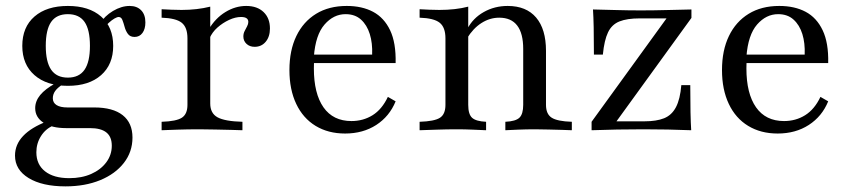

<svg xmlns="http://www.w3.org/2000/svg" viewBox="-20 -447 2921 659"><path d="M204.8 192.7Q125 192.7 78.2 164.1Q31.5 135.5 31.5 87.1Q31.5 49.2 59.3 19.8Q87.1 -9.7 141.9 -30.6L162.9 -16.1Q136.3 -4.8 120.6 20.2Q104.8 45.2 104.8 75.8Q104.8 117.7 134.7 141.1Q164.5 164.5 217.7 164.5Q260.5 164.5 293.1 150Q325.8 135.5 344.8 110.1Q363.7 84.7 363.7 53.2Q363.7 22.6 345.2 7.7Q326.6 -7.3 288.7 -7.3H206.5Q158.1 -7.3 129.4 -25.8Q100.8 -44.4 100.8 -75.8Q100.8 -100 118.1 -121Q135.5 -141.9 169.4 -160.5L195.2 -157.3Q177.4 -146 169.4 -134.7Q161.3 -123.4 161.3 -109.7Q161.3 -94.4 174.2 -86.3Q187.1 -78.2 211.3 -78.2H303.2Q367.7 -78.2 401.2 -51.6Q434.7 -25 434.7 25Q434.7 74.2 405.2 112.1Q375.8 150 323.8 171.4Q271.8 192.7 204.8 192.7ZM212.9 -152.4Q140.3 -152.4 98.4 -189.1Q56.5 -225.8 56.5 -289.5Q56.5 -354 98.4 -390.3Q140.3 -426.6 212.9 -426.6Q285.5 -426.6 327 -390.3Q368.5 -354 368.5 -289.5Q368.5 -225.8 327 -189.1Q285.5 -152.4 212.9 -152.4ZM212.9 -180.6Q251.6 -180.6 270.2 -207.7Q288.7 -234.7 288.7 -289.5Q288.7 -345.2 270.2 -371.8Q251.6 -398.4 212.9 -398.4Q174.2 -398.4 155.6 -371.8Q137.1 -345.2 137.1 -289.5Q137.1 -234.7 155.6 -207.7Q174.2 -180.6 212.9 -180.6ZM441.9 -320.2Q426.6 -320.2 419 -330.6Q411.3 -341.1 407.7 -354.8Q404 -368.5 400 -378.6Q396 -388.7 387.1 -388.7Q382.3 -388.7 373 -383.5Q363.7 -378.2 353.2 -368.5Q342.7 -358.9 335.5 -346L322.6 -365.3Q338.7 -391.9 367.7 -409.3Q396.8 -426.6 425 -426.6Q450 -426.6 464.5 -411.7Q479 -396.8 479 -370.2Q479 -347.6 469 -333.9Q458.9 -320.2 441.9 -320.2Z M534.7 0V-29Q585.5 -30.6 604.4 -43.1Q623.4 -55.6 623.4 -87.1V-315.3Q623.4 -353.2 603.6 -369Q583.9 -384.7 534.7 -386.3V-415.3Q551.6 -414.5 568.1 -413.7Q584.7 -412.9 603.2 -412.9Q656.5 -412.9 701.6 -424.2V-91.9Q701.6 -58.1 726.6 -44.4Q751.6 -30.6 812.1 -29V0Q797.6 -0.8 773 -1.2Q748.4 -1.6 719.8 -2.4Q691.1 -3.2 663.7 -3.2Q625 -3.2 589.1 -2Q553.2 -0.8 534.7 0ZM854 -286.3Q837.1 -286.3 826.2 -296.4Q815.3 -306.5 815.3 -321.8Q815.3 -332.3 819.8 -340.7Q824.2 -349.2 828.2 -356.9Q832.3 -364.5 832.3 -371.8Q832.3 -388.7 807.3 -388.7Q787.9 -388.7 766.1 -378.6Q744.4 -368.5 726.2 -352.4Q708.1 -336.3 699.2 -315.3L696.8 -346.8Q719.4 -384.7 753.6 -405.6Q787.9 -426.6 825 -426.6Q862.9 -426.6 884.7 -405.6Q906.5 -384.7 906.5 -349.2Q906.5 -321 891.9 -303.6Q877.4 -286.3 854 -286.3Z M1164.5 11.3Q1106.5 11.3 1063.3 -14.9Q1020.2 -41.1 996.8 -90.3Q973.4 -139.5 973.4 -206.5Q973.4 -274.2 997.2 -323.4Q1021 -372.6 1064.9 -399.6Q1108.9 -426.6 1170.2 -426.6Q1222.6 -426.6 1260.5 -406.5Q1298.4 -386.3 1319 -343.1Q1339.5 -300 1337.9 -230.6H1025L1024.2 -259.7H1257.3Q1258.9 -299.2 1249.2 -330.2Q1239.5 -361.3 1219 -379.8Q1198.4 -398.4 1166.1 -398.4Q1125 -398.4 1094 -362.9Q1062.9 -327.4 1057.3 -252.4L1058.9 -250.8Q1058.1 -241.9 1057.7 -232.3Q1057.3 -222.6 1057.3 -212.1Q1057.3 -125.8 1090.3 -78.6Q1123.4 -31.5 1186.3 -31.5Q1226.6 -31.5 1258.9 -51.6Q1291.1 -71.8 1311.3 -114.5L1337.9 -99.2Q1316.9 -47.6 1271.4 -18.1Q1225.8 11.3 1164.5 11.3Z M1714.5 0V-29Q1750 -30.6 1762.9 -43.1Q1775.8 -55.6 1775.8 -87.1V-279Q1775.8 -332.3 1755.2 -359.3Q1734.7 -386.3 1693.5 -386.3Q1661.3 -386.3 1632.7 -368.1Q1604 -350 1582.3 -314.5L1583.9 -347.6Q1603.2 -384.7 1640.3 -405.6Q1677.4 -426.6 1722.6 -426.6Q1786.3 -426.6 1820.2 -386.7Q1854 -346.8 1854 -272.6V-87.1Q1854 -55.6 1873.4 -43.1Q1892.7 -30.6 1942.7 -29V0Q1930.6 -0.8 1909.7 -1.2Q1888.7 -1.6 1863.7 -2.4Q1838.7 -3.2 1816.1 -3.2Q1786.3 -3.2 1757.7 -2Q1729 -0.8 1714.5 0ZM1420.2 0V-29Q1471 -30.6 1489.9 -42.7Q1508.9 -54.8 1508.9 -87.1V-315.3Q1508.9 -353.2 1489.1 -369Q1469.4 -384.7 1420.2 -386.3V-415.3Q1436.3 -414.5 1453.2 -413.7Q1470.2 -412.9 1487.9 -412.9Q1515.3 -412.9 1540.3 -415.7Q1565.3 -418.5 1587.1 -424.2V-87.1Q1587.1 -54.8 1600.4 -42.7Q1613.7 -30.6 1648.4 -29V0Q1629.8 -0.8 1602.8 -2Q1575.8 -3.2 1547.6 -3.2Q1514.5 -3.2 1479.8 -2Q1445.2 -0.8 1420.2 0Z M2010.5 0V-29L2267.7 -383.9H2175.8Q2132.3 -383.9 2106 -373.4Q2079.8 -362.9 2066.9 -335.9Q2054 -308.9 2049.2 -259.7H2018.5Q2018.5 -315.3 2017.7 -353.2Q2016.9 -391.1 2015.3 -414.5Q2054 -413.7 2095.2 -412.5Q2136.3 -411.3 2179 -411.3Q2223.4 -411.3 2267.7 -412.5Q2312.1 -413.7 2353.2 -414.5V-385.5L2096 -30.6H2191.9Q2233.1 -30.6 2259.3 -41.1Q2285.5 -51.6 2300 -79Q2314.5 -106.5 2318.5 -154.8H2349.2Q2349.2 -100 2350 -62.1Q2350.8 -24.2 2352.4 0Q2313.7 -1.6 2272.2 -2.4Q2230.6 -3.2 2188.7 -3.2Q2144.4 -3.2 2098.4 -2.4Q2052.4 -1.6 2010.5 0Z M2649.2 11.3Q2591.1 11.3 2548 -14.9Q2504.8 -41.1 2481.5 -90.3Q2458.1 -139.5 2458.1 -206.5Q2458.1 -274.2 2481.9 -323.4Q2505.6 -372.6 2549.6 -399.6Q2593.5 -426.6 2654.8 -426.6Q2707.3 -426.6 2745.2 -406.5Q2783.1 -386.3 2803.6 -343.1Q2824.2 -300 2822.6 -230.6H2509.7L2508.9 -259.7H2741.9Q2743.5 -299.2 2733.9 -330.2Q2724.2 -361.3 2703.6 -379.8Q2683.1 -398.4 2650.8 -398.4Q2609.7 -398.4 2578.6 -362.9Q2547.6 -327.4 2541.9 -252.4L2543.5 -250.8Q2542.7 -241.9 2542.3 -232.3Q2541.9 -222.6 2541.9 -212.1Q2541.9 -125.8 2575 -78.6Q2608.1 -31.5 2671 -31.5Q2711.3 -31.5 2743.5 -51.6Q2775.8 -71.8 2796 -114.5L2822.6 -99.2Q2801.6 -47.6 2756 -18.1Q2710.5 11.3 2649.2 11.3Z"/></svg>

Font: Playfair
Style: Regular
Weight: 400
Designer: Claus Eggers Sørensen
Foundry: Claus Eggers Sørensen
Version: Version 2.001;gftools[0.9.30]